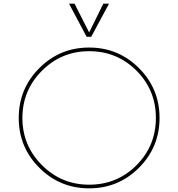

<svg xmlns="http://www.w3.org/2000/svg" viewBox="-20 -1020 976 1050"><path d="M453.8 -818.8 357.5 -1000H387.5L467.5 -842.5L545 -1000H576.2L478.8 -818.8ZM740 -102.5Q627.5 10 467.5 10Q307.5 10 195 -102.5Q82.5 -215 82.5 -375Q82.5 -535 195 -647.5Q307.5 -760 467.5 -760Q627.5 -760 740 -647.5Q852.5 -535 852.5 -375Q852.5 -215 740 -102.5ZM467.5 -10Q620 -10 726.2 -116.2Q832.5 -222.5 832.5 -375Q832.5 -527.5 726.2 -633.8Q620 -740 467.5 -740Q316.2 -740 209.4 -633.1Q102.5 -526.2 102.5 -375Q102.5 -223.8 209.4 -116.9Q316.2 -10 467.5 -10Z"/></svg>

Font: Now Thin
Style: Regular
Weight: 250
Designer: Alfredo Marco Pradil
Foundry: Alfredo Marco Pradil
Version: Version 1.002;PS 001.002;hotconv 1.0.88;makeotf.lib2.5.64775